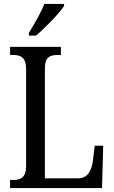

<svg xmlns="http://www.w3.org/2000/svg" viewBox="-20 -951 576 971"><path d="M126 -784V-771H162C211 -812 282 -886 304 -921V-931H204C187 -886 154 -831 126 -784ZM31 0H496L502 -214H459L450 -139C443 -88 424 -49 374 -49H207V-605C207 -662 232 -673 272 -673H288V-714H31V-673H46C83 -673 112 -662 112 -602V-111C112 -52 83 -41 48 -41H31Z"/></svg>

Font: Noto Serif Bengali Condensed
Style: Regular
Weight: 400
Width: 3
Designer: Juan Bruce, Universal Thirst, Indian Type Foundry and the Monotype Design Team.
Foundry: Monotype Imaging Inc.
Version: Version 2.003